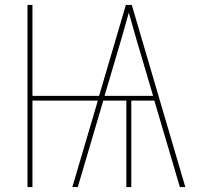

<svg xmlns="http://www.w3.org/2000/svg" viewBox="-20 -755 840 775"><path d="M91 0V-735H111V-368H380L488 -735H512L728 0H706L603 -349H510V0H490V-349H397L294 0H272L375 -349H111V0ZM402 -368H598L562 -490Q546 -543 530.5 -596.5Q515 -650 500 -704Q485 -650 469.5 -596.5Q454 -543 438 -490Z"/></svg>

Font: Iosevka Aile Thin
Style: Regular
Weight: 100
Designer: Belleve Invis
Foundry: Belleve Invis
Version: Version 31.1.0; ttfautohint (v1.8.4)